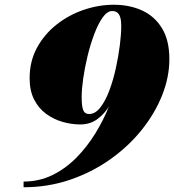

<svg xmlns="http://www.w3.org/2000/svg" viewBox="-20 -780 734 810"><path d="M79.5 10V-14Q144.5 -14 200.2 -41Q256 -68 301.5 -114Q347 -160 382.2 -217.2Q417.5 -274.5 441.5 -335.5Q465.5 -396.5 477.8 -454Q490 -511.5 490 -557L491.5 -670Q491.5 -692 487.5 -706Q483.5 -720 475 -726.8Q466.5 -733.5 453.5 -733.5Q432.5 -733.5 413.2 -706.5Q394 -679.5 377.8 -636.5Q361.5 -593.5 349.5 -544Q337.5 -494.5 331 -448.8Q324.5 -403 324.5 -372Q324.5 -332 331 -315.5Q337.5 -299 355.5 -299Q382 -299 403.5 -326.8Q425 -354.5 441.5 -398.8Q458 -443 469 -493.5Q480 -544 485.8 -591Q491.5 -638 491.5 -670H519.5Q519.5 -643 516 -602.2Q512.5 -561.5 504 -514.8Q495.5 -468 481 -422Q466.5 -376 444.2 -338.2Q422 -300.5 391.2 -277.8Q360.5 -255 319 -255Q281 -255 243.2 -266Q205.5 -277 174 -300.2Q142.5 -323.5 123.8 -360.5Q105 -397.5 105 -450Q105 -521.5 136 -578.5Q167 -635.5 218.5 -676.2Q270 -717 333.2 -738.5Q396.5 -760 460.5 -760Q526 -760 579 -736Q632 -712 663.2 -661.2Q694.5 -610.5 694.5 -530.5Q694.5 -454.5 663.8 -377.5Q633 -300.5 577 -231Q521 -161.5 444.2 -107.2Q367.5 -53 275 -21.5Q182.5 10 79.5 10Z"/></svg>

Font: Bodoni Moda 9pt Black
Style: Italic
Weight: 900
Italic angle: -13°
Designer: Owen Earl
Foundry: indestructible type
Version: Version 2.004